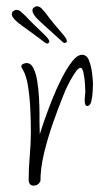

<svg xmlns="http://www.w3.org/2000/svg" viewBox="-20 -586 312 603"><path d="M182 -451Q181 -451 178 -453Q140 -488 110 -514.5Q80 -541 82 -555Q82 -560 89 -564Q93 -567 97 -566Q104 -566 111 -559Q118 -552 124 -544Q135 -529 148.5 -512.5Q162 -496 173.5 -483Q185 -470 188 -464Q190 -460 190 -455Q190 -454 187 -452.5Q184 -451 182 -451ZM128 -449Q127 -449 123 -451Q82 -482 49.5 -505Q17 -528 17 -542Q17 -548 23 -552Q28 -555 31 -555Q39 -555 46 -549Q53 -543 60 -536Q73 -522 88.5 -507Q104 -492 116.5 -480Q129 -468 132 -463Q135 -459 135 -454Q135 -453 132.5 -451Q130 -449 128 -449ZM85 -3Q78 -3 74 -8Q70 -13 70 -20Q70 -58 73.5 -96.5Q77 -135 77 -173Q77 -198 75.5 -236.5Q74 -275 68.5 -312.5Q63 -350 50 -370Q49 -372 48 -373.5Q47 -375 47 -377Q47 -383 53 -385.5Q59 -388 63 -388Q77 -388 85 -372Q93 -356 97 -331Q101 -306 102.5 -279.5Q104 -253 104 -231.5Q104 -210 104 -202Q104 -192 104.5 -183Q105 -174 105 -164Q109 -178 119 -207Q129 -236 143 -271.5Q157 -307 173.5 -339.5Q190 -372 206.5 -393Q223 -414 238 -414Q253 -414 260 -395Q267 -376 269.5 -354Q272 -332 272 -321Q272 -314 271 -297.5Q270 -281 266.5 -267Q263 -253 254 -253Q246 -253 246 -271Q246 -279 247 -286Q248 -293 248 -297Q248 -302 247 -320.5Q246 -339 242.5 -356Q239 -373 233 -373Q227 -373 218.5 -361.5Q210 -350 201.5 -334.5Q193 -319 186.5 -304.5Q180 -290 178 -284Q163 -247 146.5 -200Q130 -153 118.5 -105.5Q107 -58 107 -17Q100 -3 85 -3ZM128 -449Q127 -449 123 -451Q82 -482 49.5 -505Q17 -528 17 -542Q17 -548 23 -552Q28 -555 31 -555Q39 -555 46 -549Q53 -543 60 -536Q73 -522 88.5 -507Q104 -492 116.5 -480Q129 -468 132 -463Q135 -459 135 -454Q135 -453 132.5 -451Q130 -449 128 -449Z"/></svg>

Font: Licorice
Style: Regular
Weight: 400
Designer: Robert E. Leuschke
Foundry: Robert E. Leuschke
Version: Version 1.010; ttfautohint (v1.8.3)